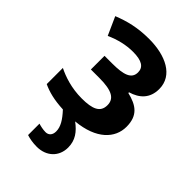

<svg xmlns="http://www.w3.org/2000/svg" viewBox="-234 -646 975 975"><g transform="rotate(45 254.0 -158.5)"><path d="M339 127C339 75 313 40 270 8C410 -5 474 -76 474 -157C474 -238 430 -268 359 -285V-290C417 -307 456 -344 456 -410C456 -508 358 -554 240 -554C157 -554 96 -538 36 -514L80 -416C129 -438 178 -450 228 -450C292 -450 320 -431 320 -394C320 -347 277 -333 194 -333H140V-235H201C294 -235 328 -212 328 -166C328 -115 288 -98 211 -98C137 -98 76 -119 34 -140V-24C72 -6 118 6 183 9C219 48 238 79 238 112C238 139 223 153 202 153C184 153 162 148 150 144V226C169 232 193 237 223 237C292 237 339 192 339 127Z"/></g></svg>

Font: Noto Sans Display
Style: Bold
Weight: 700
Designer: Monotype Design Team
Foundry: Monotype Imaging Inc.
Version: Version 1.900